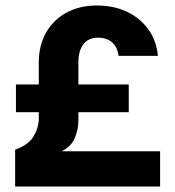

<svg xmlns="http://www.w3.org/2000/svg" viewBox="-20 -678 637 698"><path d="M38 -371H121V-451Q121 -513 147.5 -559.5Q174 -606 221.5 -632Q269 -658 332 -658Q394 -658 442 -635Q490 -612 519.5 -571Q549 -530 554 -475H411Q407 -507 387.5 -524Q368 -541 336 -541Q302 -541 283.5 -517.5Q265 -494 265 -451V-371H448V-270H265V-239Q265 -208 252 -176.5Q239 -145 204 -128H562V0H35V-134Q84 -151 102.5 -183Q121 -215 121 -247V-270H38Z"/></svg>

Font: Overused Grotesk
Style: Bold
Weight: 700
Version: Version 0.003